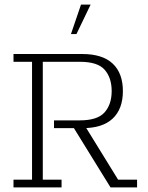

<svg xmlns="http://www.w3.org/2000/svg" viewBox="-20 -819 647 839"><path d="M39 0V-34H120V-549H39V-583H339Q428 -583 472.5 -541Q517 -499 517 -421Q517 -343 472.5 -301Q428 -259 341 -259H326L348 -274L496 -34H579V0H463L303 -259H216V-293H329Q406 -293 437 -328Q468 -363 468 -421Q468 -479 437.5 -514Q407 -549 329 -549H167V-34H249V0ZM290 -670 334 -799H376L314 -670Z"/></svg>

Font: Rokkitt ExtraLight
Style: Regular
Weight: 250
Version: Version 3.103